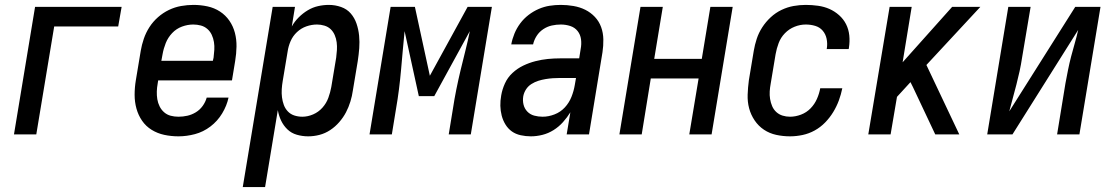

<svg xmlns="http://www.w3.org/2000/svg" viewBox="-20 -548 4540 783"><path d="M37 0 123 -520H476L462 -440H201L128 0Z M708 8Q678 8 650 2Q622 -4 598.5 -18.5Q575 -33 559.5 -55.5Q544 -78 536.5 -105Q529 -132 529 -161.5Q529 -191 534 -221L554 -341Q558 -365 566.5 -390Q575 -415 589.5 -437.5Q604 -460 624.5 -478Q645 -496 669 -507.5Q693 -519 718.5 -523.5Q744 -528 769 -528Q798 -528 826 -522Q854 -516 877 -501Q900 -486 915.5 -463.5Q931 -441 938 -414Q945 -387 944.5 -358Q944 -329 939 -299L926 -220H625L623 -207Q620 -191 619.5 -175Q619 -159 621.5 -143.5Q624 -128 631 -114Q638 -100 649.5 -90Q661 -80 676 -76Q691 -72 708 -72Q726 -72 744 -76Q762 -80 778.5 -90Q795 -100 806.5 -116Q818 -132 823 -150H912Q905 -117 886 -85.5Q867 -54 838 -32Q809 -10 775 -1Q741 8 708 8ZM638 -300H848L851 -313Q853 -329 854 -345Q855 -361 852.5 -376.5Q850 -392 843.5 -406Q837 -420 825.5 -430Q814 -440 799 -444Q784 -448 768 -448Q745 -448 722 -439.5Q699 -431 682 -413Q665 -395 656 -372.5Q647 -350 643 -327Z M970 215 1092 -520H1183L1170 -440Q1181 -460 1198 -477Q1215 -494 1235 -506Q1255 -518 1277 -523Q1299 -528 1321 -528Q1347 -528 1371 -519.5Q1395 -511 1410.5 -493Q1426 -475 1434 -451.5Q1442 -428 1444.5 -402.5Q1447 -377 1445 -351Q1443 -325 1439 -299L1419 -179Q1416 -157 1409 -134Q1402 -111 1391 -90Q1380 -69 1363.5 -50Q1347 -31 1326.5 -17.5Q1306 -4 1283 2Q1260 8 1237 8Q1213 8 1190.5 1.5Q1168 -5 1152 -20.5Q1136 -36 1126.5 -56Q1117 -76 1113 -99L1061 215ZM1213 -72Q1235 -72 1257 -81.5Q1279 -91 1295 -109Q1311 -127 1319 -149Q1327 -171 1331 -193L1351 -313Q1353 -328 1354 -344Q1355 -360 1353 -375.5Q1351 -391 1345 -405Q1339 -419 1328.5 -429Q1318 -439 1303 -443.5Q1288 -448 1273 -448Q1251 -448 1229.5 -440.5Q1208 -433 1191 -417Q1174 -401 1165 -380Q1156 -359 1153 -338L1133 -218Q1130 -201 1129 -184Q1128 -167 1130 -151Q1132 -135 1137.5 -120Q1143 -105 1154 -93.5Q1165 -82 1180.5 -77Q1196 -72 1213 -72Z M1487 0 1573 -520H1672L1733 -239L1887 -520H1986L1900 0H1810L1827 -104Q1833 -144 1841 -183.5Q1849 -223 1858.5 -262.5Q1868 -302 1878 -341.5Q1888 -381 1896 -421L1751 -156H1688L1630 -421Q1626 -381 1622.5 -341.5Q1619 -302 1615.5 -262.5Q1612 -223 1607 -183.5Q1602 -144 1595 -104L1578 0Z M2145 8Q2124 8 2103.5 3.5Q2083 -1 2067.5 -12Q2052 -23 2041.5 -40Q2031 -57 2026 -76.5Q2021 -96 2020.5 -116.5Q2020 -137 2024 -159Q2028 -183 2039 -207.5Q2050 -232 2070 -250.5Q2090 -269 2114 -280.5Q2138 -292 2163.5 -298.5Q2189 -305 2214 -307.5Q2239 -310 2264 -310H2342L2348 -348Q2352 -368 2349.5 -387.5Q2347 -407 2335.5 -421.5Q2324 -436 2305.5 -442Q2287 -448 2267 -448Q2249 -448 2230.5 -444Q2212 -440 2195.5 -429Q2179 -418 2168.5 -401.5Q2158 -385 2154 -367H2065Q2069 -389 2078 -411Q2087 -433 2101.5 -452.5Q2116 -472 2135.5 -487Q2155 -502 2177 -511.5Q2199 -521 2221.5 -524.5Q2244 -528 2267 -528Q2293 -528 2319 -523.5Q2345 -519 2367 -508Q2389 -497 2406 -479Q2423 -461 2431.5 -437.5Q2440 -414 2440.5 -387.5Q2441 -361 2437 -335L2382 0H2291L2306 -90Q2293 -69 2276 -50Q2259 -31 2237.5 -17.5Q2216 -4 2192 2Q2168 8 2145 8ZM2193 -72Q2217 -72 2241.5 -81.5Q2266 -91 2283.5 -110Q2301 -129 2310.5 -153Q2320 -177 2324 -201L2329 -230H2264Q2249 -230 2234.5 -229Q2220 -228 2205 -225.5Q2190 -223 2175.5 -218.5Q2161 -214 2147.5 -205.5Q2134 -197 2125.5 -184Q2117 -171 2114 -156Q2111 -138 2115 -121.5Q2119 -105 2130.5 -93Q2142 -81 2158.5 -76.5Q2175 -72 2193 -72Z M2506 0 2592 -520H2683L2648 -308H2842L2877 -520H2968L2882 0H2791L2829 -228H2634L2597 0Z M3202 8Q3173 8 3145.5 2Q3118 -4 3095.5 -19Q3073 -34 3057.5 -57Q3042 -80 3035 -106.5Q3028 -133 3029 -162Q3030 -191 3034 -221L3054 -341Q3058 -365 3066 -389.5Q3074 -414 3088.5 -436.5Q3103 -459 3123 -477.5Q3143 -496 3167 -507.5Q3191 -519 3216 -523.5Q3241 -528 3266 -528Q3291 -528 3316 -524.5Q3341 -521 3362.5 -511.5Q3384 -502 3402 -486Q3420 -470 3430.5 -449Q3441 -428 3443.5 -403.5Q3446 -379 3442 -353Q3442 -352 3441.5 -350.5Q3441 -349 3441 -348H3351Q3351 -348 3351.5 -349Q3352 -350 3352 -351Q3355 -371 3351 -390Q3347 -409 3335 -423Q3323 -437 3304.5 -442.5Q3286 -448 3266 -448Q3243 -448 3220.5 -439Q3198 -430 3181 -412.5Q3164 -395 3155.5 -372.5Q3147 -350 3143 -327L3123 -207Q3120 -191 3119 -175.5Q3118 -160 3120.5 -144.5Q3123 -129 3129 -115Q3135 -101 3146 -91Q3157 -81 3171.5 -76.5Q3186 -72 3202 -72Q3224 -72 3246.5 -80.5Q3269 -89 3285.5 -106Q3302 -123 3311.5 -144.5Q3321 -166 3325 -188H3415Q3410 -163 3401 -138.5Q3392 -114 3378 -91Q3364 -68 3345 -48.5Q3326 -29 3302.5 -16Q3279 -3 3253 2.5Q3227 8 3202 8Z M3521 0 3608 -520H3698L3661 -294L3863 -520H3978L3758 -283L3892 0H3794L3703 -193L3693 -213L3638 -153L3612 0Z M4006 0 4092 -520H4183L4148 -312Q4144 -285 4138 -257.5Q4132 -230 4125 -203Q4118 -176 4110.5 -148.5Q4103 -121 4096 -94L4365 -520H4468L4382 0H4291L4325 -208Q4330 -235 4335.5 -262.5Q4341 -290 4348 -317Q4355 -344 4363 -371.5Q4371 -399 4377 -426L4109 0Z"/></svg>

Font: Iosevka SS04 Medium Oblique
Style: Regular
Weight: 500
Italic angle: -9°
Monospace: yes
Designer: Belleve Invis
Foundry: Belleve Invis
Version: Version 19.0.0; ttfautohint (v1.8.4)